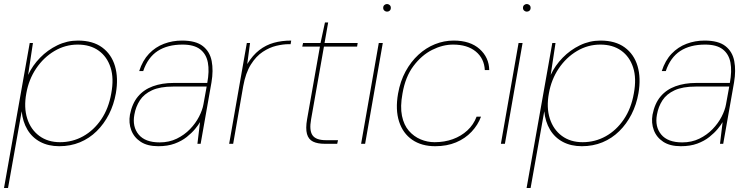

<svg xmlns="http://www.w3.org/2000/svg" viewBox="-32 -716 3736 956"><path d="M-12 220 116 -502H132L108 -343Q130 -390 167.5 -428.5Q205 -467 253.5 -490.5Q302 -514 356 -514Q430 -514 476.5 -480Q523 -446 540.5 -387Q558 -328 545 -252Q535 -195 510.5 -147Q486 -99 449.5 -63Q413 -27 366 -7.5Q319 12 263 12Q209 12 168.5 -9.5Q128 -31 104.5 -70.5Q81 -110 76 -162L8 220ZM267 -8Q329 -8 382 -37.5Q435 -67 472 -121.5Q509 -176 522 -251Q536 -326 518.5 -380Q501 -434 459 -464Q417 -494 355 -494Q293 -494 239 -462Q185 -430 148 -375Q111 -320 99 -251Q86 -181 103.5 -126Q121 -71 163.5 -39.5Q206 -8 267 -8Z M756 12Q702 12 668.5 -10Q635 -32 621.5 -68Q608 -104 615 -145Q626 -201 655 -235.5Q684 -270 729.5 -286.5Q775 -303 832 -303H1000Q1011 -362 1003 -404.5Q995 -447 964.5 -470.5Q934 -494 877 -494Q802 -494 753 -462Q704 -430 681 -362H661Q678 -415 710 -448.5Q742 -482 784.5 -498Q827 -514 874 -514Q943 -514 978 -486.5Q1013 -459 1022 -412Q1031 -365 1021 -306L967 0H951L964 -108Q956 -94 939.5 -74Q923 -54 898 -34Q873 -14 838 -1Q803 12 756 12ZM763 -7Q810 -7 848 -25.5Q886 -44 914 -73Q942 -102 959 -135Q976 -168 981 -197L997 -285H830Q765 -285 725 -266.5Q685 -248 664.5 -216.5Q644 -185 637 -145Q626 -85 658.5 -46Q691 -7 763 -7Z M1109 0 1197 -502H1213L1199 -397Q1226 -441 1259 -466.5Q1292 -492 1331.5 -503Q1371 -514 1418 -514L1415 -496H1405Q1378 -496 1344 -488Q1310 -480 1276.5 -458Q1243 -436 1217 -394.5Q1191 -353 1179 -287L1129 0Z M1585 0Q1549 0 1526.5 -11Q1504 -22 1496.5 -49Q1489 -76 1497 -122L1561 -484H1473L1477 -502H1564L1586 -604H1602L1584 -502H1749L1746 -484H1581L1517 -122Q1507 -67 1524 -42.5Q1541 -18 1591 -18H1651L1647 0Z M1766 0 1854 -502H1874L1786 0ZM1895 -658Q1888 -658 1882 -663Q1876 -668 1876 -677Q1876 -686 1882 -691Q1888 -696 1895 -696Q1902 -696 1908 -691Q1914 -686 1914 -677Q1914 -668 1908.5 -663Q1903 -658 1895 -658Z M2135 12Q2067 12 2020.5 -20Q1974 -52 1955 -111Q1936 -170 1950 -250Q1961 -312 1987.5 -360.5Q2014 -409 2051.5 -443.5Q2089 -478 2134 -496Q2179 -514 2227 -514Q2309 -514 2356 -472Q2403 -430 2404 -367H2382Q2379 -425 2337 -459.5Q2295 -494 2224 -494Q2172 -494 2119.5 -467.5Q2067 -441 2026.5 -387Q1986 -333 1972 -250Q1960 -185 1969.5 -139Q1979 -93 2004 -64.5Q2029 -36 2062.5 -22Q2096 -8 2132 -8Q2181 -8 2222.5 -23Q2264 -38 2295 -66.5Q2326 -95 2341 -135H2363Q2348 -94 2316 -60Q2284 -26 2238.5 -7Q2193 12 2135 12Z M2462 0 2550 -502H2570L2482 0ZM2591 -658Q2584 -658 2578 -663Q2572 -668 2572 -677Q2572 -686 2578 -691Q2584 -696 2591 -696Q2598 -696 2604 -691Q2610 -686 2610 -677Q2610 -668 2604.5 -663Q2599 -658 2591 -658Z M2590 220 2718 -502H2734L2710 -343Q2732 -390 2769.5 -428.5Q2807 -467 2855.5 -490.5Q2904 -514 2958 -514Q3032 -514 3078.5 -480Q3125 -446 3142.5 -387Q3160 -328 3147 -252Q3137 -195 3112.5 -147Q3088 -99 3051.5 -63Q3015 -27 2968 -7.5Q2921 12 2865 12Q2811 12 2770.5 -9.5Q2730 -31 2706.5 -70.5Q2683 -110 2678 -162L2610 220ZM2869 -8Q2931 -8 2984 -37.5Q3037 -67 3074 -121.5Q3111 -176 3124 -251Q3138 -326 3120.5 -380Q3103 -434 3061 -464Q3019 -494 2957 -494Q2895 -494 2841 -462Q2787 -430 2750 -375Q2713 -320 2701 -251Q2688 -181 2705.5 -126Q2723 -71 2765.5 -39.5Q2808 -8 2869 -8Z M3358 12Q3304 12 3270.5 -10Q3237 -32 3223.5 -68Q3210 -104 3217 -145Q3228 -201 3257 -235.5Q3286 -270 3331.5 -286.5Q3377 -303 3434 -303H3602Q3613 -362 3605 -404.5Q3597 -447 3566.5 -470.5Q3536 -494 3479 -494Q3404 -494 3355 -462Q3306 -430 3283 -362H3263Q3280 -415 3312 -448.5Q3344 -482 3386.5 -498Q3429 -514 3476 -514Q3545 -514 3580 -486.5Q3615 -459 3624 -412Q3633 -365 3623 -306L3569 0H3553L3566 -108Q3558 -94 3541.5 -74Q3525 -54 3500 -34Q3475 -14 3440 -1Q3405 12 3358 12ZM3365 -7Q3412 -7 3450 -25.5Q3488 -44 3516 -73Q3544 -102 3561 -135Q3578 -168 3583 -197L3599 -285H3432Q3367 -285 3327 -266.5Q3287 -248 3266.5 -216.5Q3246 -185 3239 -145Q3228 -85 3260.5 -46Q3293 -7 3365 -7Z"/></svg>

Font: DM Sans 16pt Thin
Style: Italic
Weight: 250
Italic angle: -10°
Version: Version 4.004;gftools[0.9.30]